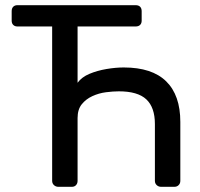

<svg xmlns="http://www.w3.org/2000/svg" viewBox="-20 -720 771 740"><path d="M205 0Q195 0 188 -6.5Q181 -13 181 -23V-618H47Q37 -618 31 -624Q25 -630 25 -640V-677Q25 -688 31 -694Q37 -700 47 -700H503Q514 -700 520 -694Q526 -688 526 -677V-640Q526 -630 520 -624Q514 -618 503 -618H279V-401Q295 -423 325 -435.5Q355 -448 390.5 -454Q426 -460 457 -460Q566 -460 620.5 -406.5Q675 -353 675 -250V-23Q675 -13 668.5 -6.5Q662 0 652 0H601Q591 0 584 -6.5Q577 -13 577 -23V-242Q577 -306 544 -337Q511 -368 438 -368Q416 -368 388.5 -364.5Q361 -361 336 -349.5Q311 -338 295 -318Q279 -298 279 -265V-23Q279 -13 273 -6.5Q267 0 257 0Z"/></svg>

Font: DVN-Rubik
Style: Regular
Weight: 400
Designer: Hubert and Fischer
Foundry: Hubert & Fischer
Version: Version 2.102